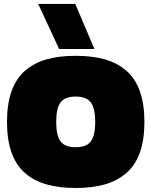

<svg xmlns="http://www.w3.org/2000/svg" viewBox="-20 -934 760 964"><path d="M276.9 -688 171.9 -914.1H357.9L454.1 -688ZM359.9 -653.8Q443.8 -653.8 506.1 -636Q568.4 -618.2 613.8 -579.3Q659.2 -540.5 682.1 -476.1Q705.1 -411.6 705.1 -321.8Q705.1 -231.9 682.1 -167.7Q659.2 -103.5 613.8 -64.7Q568.4 -25.9 506.1 -8.1Q443.8 9.8 359.9 9.8Q275.9 9.8 213.6 -8.1Q151.4 -25.9 106.2 -64.7Q61 -103.5 38.1 -167.7Q15.1 -231.9 15.1 -321.8Q15.1 -411.6 38.1 -476.1Q61 -540.5 106.2 -579.3Q151.4 -618.2 213.9 -636Q276.4 -653.8 359.9 -653.8ZM284.4 -223.6Q306.6 -194.8 359.9 -194.8Q413.1 -194.8 435.5 -223.6Q458 -252.4 458 -321.8Q458 -391.1 435.5 -420.2Q413.1 -449.2 359.9 -449.2Q306.6 -449.2 284.4 -420.2Q262.2 -391.1 262.2 -321.8Q262.2 -252.4 284.4 -223.6Z"/></svg>

Font: Kanit Black
Style: Regular
Weight: 900
Designer: Katatrad Team
Foundry: CadsonDemak
Version: Version 1.000;PS 001.000;hotconv 1.0.88;makeotf.lib2.5.64775